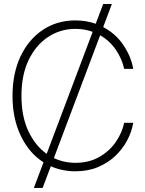

<svg xmlns="http://www.w3.org/2000/svg" viewBox="-20 -839 721 952"><path d="M147.9 92.8 195.8 -34.2Q124.5 -79.6 83.3 -165.3Q42 -251 42 -363.3Q42 -474.6 81.5 -558.8Q121.1 -643.1 191.7 -690.4Q262.2 -737.8 354 -737.8Q407.2 -737.8 454.6 -721.2L491.7 -819.3H534.7L491.7 -704.6Q554.7 -671.4 592.5 -614.5Q630.4 -557.6 640.6 -497.6H595.7Q585.4 -545.9 555.2 -591.1Q524.9 -636.2 476.6 -664.1L247.1 -55.2Q296.9 -31.7 354 -31.7Q421.9 -31.7 472.4 -60.8Q522.9 -89.8 554.2 -135.3Q585.4 -180.7 595.7 -230H640.6Q633.3 -186 610.8 -143.3Q588.4 -100.6 551.8 -65.9Q515.1 -31.2 465.6 -10.5Q416 10.3 354 10.3Q288.6 10.3 231.9 -14.6L191.4 92.8ZM211.4 -76.2 439.5 -681.2Q399.4 -695.8 354 -695.8Q279.8 -695.8 219 -656Q158.2 -616.2 122.3 -542Q86.4 -467.8 86.4 -363.3Q86.4 -261.2 120.8 -188.5Q155.3 -115.7 211.4 -76.2Z"/></svg>

Font: Inter Display Extra Light
Style: Regular
Weight: 200
Designer: Rasmus Andersson
Foundry: rsms
Version: Version 4.000;git-4fc901f